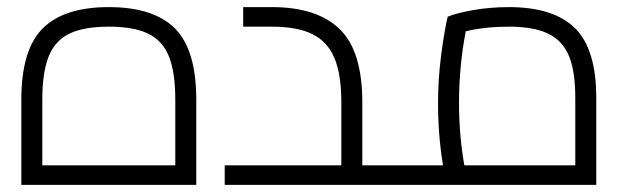

<svg xmlns="http://www.w3.org/2000/svg" viewBox="-20 -520 1775 540"><path d="M532 -240V0H40V-240Q40 -380 100 -440Q160 -500 286 -500Q412 -500 472 -440Q532 -380 532 -240ZM99 -240V-55H473V-240Q473 -317 455 -361.5Q437 -406 396.5 -425.5Q356 -445 286 -445Q216 -445 175.5 -425.5Q135 -406 117 -361.5Q99 -317 99 -240Z M1124 -27Q1124 -13 1120 -6.5Q1116 0 1104 0H612V-55H940V-232Q940 -311 920.5 -357Q901 -403 858.5 -424Q816 -445 745 -445H664V-500H745Q871 -500 935 -438.5Q999 -377 999 -232V-55H1104Q1116 -55 1120 -48Q1124 -41 1124 -27Z M1657 -245V0H1104Q1092 0 1088 -6.5Q1084 -13 1084 -27Q1084 -41 1088 -48Q1092 -55 1104 -55H1226Q1212 -139 1212 -230Q1212 -297 1220.5 -363Q1229 -429 1239 -473Q1263 -483 1310.5 -491.5Q1358 -500 1411 -500Q1537 -500 1597 -441Q1657 -382 1657 -245ZM1598 -55V-245Q1598 -320 1580 -363Q1562 -406 1521.5 -425.5Q1481 -445 1411 -445Q1344 -445 1290 -432Q1271 -335 1271 -230Q1271 -139 1286 -55Z"/></svg>

Font: Cairo Light
Style: Regular
Weight: 300
Designer: Mohamed Gaber, Accademia di Belle Arti di Urbino and others
Foundry: Kief Type Foundry, Accademia di Belle Arti di Urbino and others
Version: Version 3.011